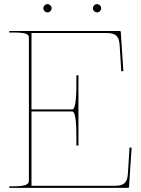

<svg xmlns="http://www.w3.org/2000/svg" viewBox="-20 -910 685 930"><path d="M190 -870C190 -859 199.5 -850 210 -850C221 -850 230 -859.5 230 -870C230 -881 220.5 -890 210 -890C199 -890 190 -880.5 190 -870ZM430 -870C430 -859 439.5 -850 450 -850C461 -850 470 -859.5 470 -870C470 -881 460.5 -890 450 -890C439 -890 430 -880.5 430 -870ZM25 -760V-752.5H45C111 -752.5 120 -743 120 -727.5V-35.5C120 -21 113.5 -7.5 45 -7.5H25V0H600C601.5 0 605 -1 605 -4.5L617.5 -194.5L607.5 -195.5L599.5 -68.5C596.5 -26 581.5 -10 536 -10H132.5V-370H330C350 -370 350 -279 350 -235V-205H360V-545H350V-515C350 -474 350 -380 330 -380H132.5V-750H496C540 -750 556.5 -735.5 559.5 -691.5L567.5 -564.5L577.5 -565.5L565 -755.5C565 -757 563.5 -760 560 -760Z"/></svg>

Font: ZnikomitSC
Style: Regular
Weight: 100
Designer: gluk
Foundry: gluk
Version: Version 0.55